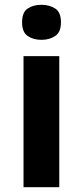

<svg xmlns="http://www.w3.org/2000/svg" viewBox="-20 -780 345 800"><path d="M227 -546V0H78V-546ZM153 -760Q186 -760 210 -744.5Q234 -729 234 -686.8Q234 -646 210 -630Q186 -614 153 -614Q118.7 -614 95.4 -630Q72 -646 72 -686.8Q72 -729 95.4 -744.5Q118.7 -760 153 -760Z"/></svg>

Font: Noto Sans Javanese
Style: Regular
Weight: 400
Designer: Monotype Design Team
Foundry: Monotype Imaging Inc.
Version: Version 2.004